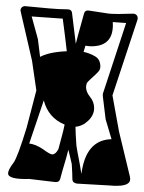

<svg xmlns="http://www.w3.org/2000/svg" viewBox="-20 -591 463 618"><path d="M357 7Q353 7 347 7Q341 7 333 6L228 0Q214 -2 213 -13Q213 -21 212.5 -34Q212 -47 211 -63Q209 -71 206.5 -82.5Q204 -94 200 -109Q194 -85 187 -62Q180 -39 174 -16Q171 -4 158 -5L74 -15Q6 -13 6 -33Q6 -44 24 -68Q37 -86 66 -181L97 -300L83 -396L47 -552Q47 -554 46.5 -555Q46 -556 46 -557Q46 -564 51 -568Q56 -572 63 -571Q104 -567 137.5 -564Q171 -561 197 -561Q211 -561 212 -548L224 -450Q232 -482 239 -506Q246 -530 250 -546Q253 -559 266 -557L325 -548Q330 -547 339.5 -546.5Q349 -546 362 -546Q372 -546 383.5 -546.5Q395 -547 408 -547Q417 -547 421 -540.5Q425 -534 422 -526L342 -284L363 -168L398 -23Q406 7 357 7ZM109 -408Q140 -424 195 -426Q193 -446 189.5 -472.5Q186 -499 182 -531L82 -538L102 -465ZM242 -31Q256 -141 339 -143L320 -207L311 -281V-289L386 -517L343 -520Q348 -442 274 -442Q270 -442 265 -442.5Q260 -443 255 -444L249 -424Q268 -420 285.5 -410Q303 -400 303 -377Q303 -373 301 -367Q299 -362 289.5 -353Q280 -344 270.5 -335.5Q261 -327 259 -322Q258 -319 257.5 -316Q257 -313 257 -310Q257 -295 270 -279Q283 -263 283 -243Q283 -221 264.5 -203Q246 -185 223 -183Q223 -163 226 -122Q228 -108 232.5 -85.5Q237 -63 242 -31ZM148 -94Q159 -94 168 -111Q173 -131 178.5 -150.5Q184 -170 188 -190Q135 -212 121 -268L74 -129Q94 -127 118 -111Q141 -94 148 -94Z"/></svg>

Font: Moo Lah Lah
Style: Regular
Weight: 400
Designer: Robert E. Leuschke
Foundry: Robert E. Leuschke
Version: Version 1.010; ttfautohint (v1.8.3)